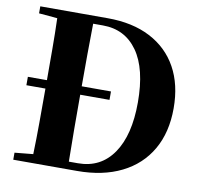

<svg xmlns="http://www.w3.org/2000/svg" viewBox="-82 -834 963 921"><g transform="rotate(10 399.5 -373.5)"><path d="M305.2 -37.1H349.1Q460 -37.1 521 -126Q582 -214.8 582 -374Q582 -538.1 521.2 -623.5Q460.4 -709 353 -709H305.2Q303.7 -634.8 303.5 -558.3Q303.2 -481.9 303.2 -403.8H445.8V-362.8H303.2V-359.9Q303.2 -275.9 303.5 -195.8Q303.7 -115.7 305.2 -37.1ZM41 -747.1H369.1Q491.2 -747.1 577.6 -702.1Q664.1 -657.2 710 -574.2Q755.9 -491.2 755.9 -376Q755.9 -258.8 707.3 -174.6Q658.7 -90.3 567.9 -45.2Q477.1 0 351.1 0H41V-34.2L130.9 -43Q133.3 -118.7 133.5 -197.3Q133.8 -275.9 133.8 -359.9V-362.8H41V-403.8H133.8Q133.8 -480.5 133.5 -555.7Q133.3 -630.9 130.9 -705.1L41 -712.9Z"/></g></svg>

Font: Source Han Serif JP Heavy
Style: Regular
Weight: 900
Designer: Ryoko NISHIZUKA  (kana & ideographs); Frank Grießhammer (Latin, Greek & Cyrillic); Wenlong ZHANG  (bopomofo); Sandoll Co
Foundry: Adobe Systems Incorporated
Version: Version 1.001;PS 1.001;hotconv 16.6.54;makeotf.lib2.5.65590